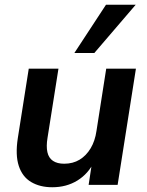

<svg xmlns="http://www.w3.org/2000/svg" viewBox="-20 -778 619 808"><path d="M200 10Q148 10 111 -12Q74 -34 59 -80Q44 -126 55 -197L101 -489H226L180 -198Q174 -162 179.5 -137.5Q185 -113 203 -101Q221 -89 250 -89Q287 -89 315 -106Q343 -123 361.5 -154Q380 -185 386 -227L427 -489H552L475 0H353L368 -99H377Q352 -47 306 -18.5Q260 10 200 10ZM293 -555 426 -758H551L377 -555Z"/></svg>

Font: Nunito Sans 12pt ExtraLight
Style: Italic
Weight: 200
Italic angle: -9°
Designer: Vernon Adams
Foundry: Vernon Adams
Version: Version 3.101;gftools[0.9.27]